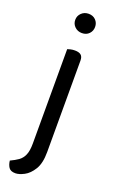

<svg xmlns="http://www.w3.org/2000/svg" viewBox="-164 -699 571 936"><g transform="rotate(20 121.5 -231.5)"><path d="M6 146Q30 135 47 123Q64 111 73.5 89.5Q83 68 83 30V-303H163V45Q163 103 143 135.5Q123 168 97 181.5Q71 195 52 195Q27 195 17.5 180.5Q8 166 6 146ZM71 -608Q71 -629 86 -643.5Q101 -658 123 -658Q146 -658 160 -643.5Q174 -629 174 -608Q174 -587 160 -572.5Q146 -558 123 -558Q101 -558 86 -572.5Q71 -587 71 -608ZM163 -214 83 -225V-460Q88 -462 98.5 -464.5Q109 -467 121 -467Q142 -467 152.5 -458.5Q163 -450 163 -430Z"/></g></svg>

Font: Baloo Tamma 2
Style: Regular
Weight: 400
Designer: Divya Kowshik, Shuchita Grover and Ek Type
Foundry: Ek Type
Version: Version 1.700